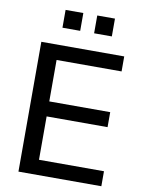

<svg xmlns="http://www.w3.org/2000/svg" viewBox="-98 -980 782 1047"><g transform="rotate(10 293.0 -456.5)"><path d="M537.6 0V-83H177.7V-323.2H515.1V-406.2H177.7V-635.7H537.6V-718.8H78.6V0ZM452.1 -814.5V-913.1H354V-814.5ZM276.9 -814.5V-913.1H178.7V-814.5Z"/></g></svg>

Font: Winston
Style: Regular
Weight: 400
Designer: Vernon Adams, Kim Jin-seong, David Berlow, Cristiano Sobral
Foundry: The Winston Project Authors
Version: Version 3.004